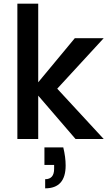

<svg xmlns="http://www.w3.org/2000/svg" viewBox="-20 -760 594 1050"><path d="M293 -275 547 0H393L189 -237V0H75V-740H189V-310L389 -551H547ZM326 46Q339 99 339 145Q339 270 227 270V220Q276 220 276 163V142H223V46Z"/></svg>

Font: Fz Poppins Med
Style: Regular
Weight: 500
Designer: Ninad Kale (Devanagari), Jonny Pinhorn (Latin)
Foundry: Indian Type Foundry
Version: Vit hóa bi Vntype.Com & FontZin.Com